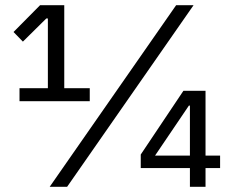

<svg xmlns="http://www.w3.org/2000/svg" viewBox="-20 -718 887 738"><path d="M325 -329H55V-379H164V-647H158L68 -558L32 -595L134 -698H227V-379H325ZM238 0H171L657 -698H724ZM770 0H710V-72H521V-124L685 -369H770V-120H826V-72H770ZM710 -120V-312H706L576 -120Z"/></svg>

Font: IBM Plex Sans
Style: Regular
Weight: 400
Designer: Mike Abbink, Paul van der Laan, Pieter van Rosmalen
Foundry: Bold Monday
Version: Version 3.201